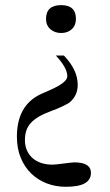

<svg xmlns="http://www.w3.org/2000/svg" viewBox="-20 -467 423 737"><path d="M271.5 -394.5Q271.5 -369.6 255.6 -355Q239.7 -340.3 214.8 -340.3Q189.9 -340.3 173.3 -355Q156.7 -369.6 156.7 -394.5Q156.7 -447.3 214.8 -447.3Q271.5 -447.3 271.5 -394.5ZM329.1 196.8Q329.1 223.1 305.4 236.6Q281.7 250 232.4 250Q193.8 250 159.9 237.1Q126 224.1 100.3 199.5Q74.7 174.8 59.8 139.2Q44.9 103.5 44.9 57.6Q44.9 -63 137.2 -106Q156.2 -114.3 174.3 -122.3Q192.4 -130.4 206.5 -138.7Q220.7 -147 229.5 -156Q238.3 -165 238.3 -175.3Q238.3 -190.9 227.1 -210.9Q215.8 -231 194.3 -253.9H225.1Q251.5 -226.6 264.9 -198.5Q278.3 -170.4 278.3 -141.1Q278.3 -120.1 270.3 -103.3Q262.2 -86.4 247.1 -73.7Q238.8 -67.9 219.5 -58.6Q200.2 -49.3 176.8 -41Q148.9 -30.8 129.6 -19.5Q110.4 -8.3 98.4 4.9Q86.4 18.1 81.1 34.2Q75.7 50.3 75.7 70.8Q75.7 92.8 83.5 110.4Q91.3 127.9 105.2 140.1Q119.1 152.3 138.7 158.7Q158.2 165 182.1 165Q188 165 200 163.6Q211.9 162.1 224.6 160.6Q237.3 159.2 248.8 157.7Q260.3 156.2 265.1 156.2Q329.1 156.2 329.1 196.8Z"/></svg>

Font: XB Niloofar
Style: Regular
Weight: 400
Designer: Behnam
Foundry: Irmug
Version: Version 7.201 2008